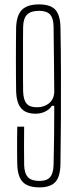

<svg xmlns="http://www.w3.org/2000/svg" viewBox="-20 -824 348 851"><path d="M155 6.5Q104 6.5 81 -17.2Q58 -41 56.5 -95.5Q56 -115 55.8 -146.8Q55.5 -178.5 55.8 -210.8Q56 -243 56.5 -262.5H87Q86.5 -220.5 86.5 -178.2Q86.5 -136 87 -93Q88 -55.5 103.8 -38.8Q119.5 -22 155 -22Q187.5 -22 202 -38.8Q216.5 -55.5 217.5 -93Q219 -155.5 219.8 -221.8Q220.5 -288 220.5 -355H209.5Q201 -340 181.2 -330Q161.5 -320 138 -320Q109.5 -320 90.8 -330.2Q72 -340.5 62.2 -362.5Q52.5 -384.5 51.5 -420Q51 -445.5 50.8 -482.8Q50.5 -520 50.5 -561.2Q50.5 -602.5 50.8 -640Q51 -677.5 51.5 -702.5Q53.5 -757 77.5 -780.8Q101.5 -804.5 153.5 -804.5Q203.5 -804.5 225.2 -780.8Q247 -757 248 -702.5Q250 -604 250.2 -501Q250.5 -398 250 -295.5Q249.5 -193 248 -95.5Q247 -41 225.2 -17.2Q203.5 6.5 155 6.5ZM143 -348.5Q174 -348.5 195.8 -365Q217.5 -381.5 220.5 -412.5Q220 -486 219.2 -559Q218.5 -632 217.5 -705Q217 -743 202 -759.5Q187 -776 153.5 -776Q117 -776 100.2 -759.5Q83.5 -743 82.5 -705Q82 -680.5 82 -642.8Q82 -605 82 -562.5Q82 -520 82 -482Q82 -444 82.5 -419.5Q83.5 -382 97.5 -365.2Q111.5 -348.5 143 -348.5Z"/></svg>

Font: Big Shoulders Display Thin ExtraLight
Style: Regular
Weight: 250
Version: Version 2.002